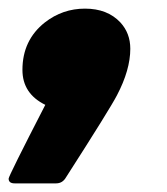

<svg xmlns="http://www.w3.org/2000/svg" viewBox="-50 -243 386 445"><path d="M80 182H-16Q-30 182 -30 171Q-30 165 55 0Q2 -26 2 -81Q2 -150 54 -191Q95 -223 147 -223Q199 -223 229 -191Q252 -166 252 -130Q252 -81 221 -22Q205 9 103 168Q95 182 80 182Z"/></svg>

Font: YamahaIndonesia935. App Black
Style: Italic
Weight: 900
Italic angle: -10°
Designer: Dalton Maag Ltd
Foundry: Dalton Maag Ltd
Version: Version 1.002; January 01, 2024; Regular/Italic